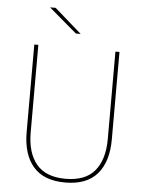

<svg xmlns="http://www.w3.org/2000/svg" viewBox="-57 -870 699 923"><g transform="rotate(5 292.5 -408.0)"><path d="M292.5 9Q189 9 138 -50Q87 -109 87 -217.5V-639H106.5V-217.5Q106.5 -118 152 -63.5Q197.5 -9 292.5 -9Q388 -9 433.2 -63.5Q478.5 -118 478.5 -217.5V-639H498V-217.5Q498 -109 446.8 -50Q395.5 9 292.5 9ZM304 -709.5 174 -823.5H148V-822.5L281.5 -709H304Z"/></g></svg>

Font: Anek Kannada Medium Thin
Style: Regular
Weight: 250
Version: Version 1.003